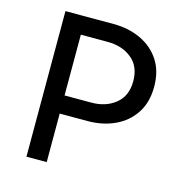

<svg xmlns="http://www.w3.org/2000/svg" viewBox="-103 -785 838 879"><g transform="rotate(15 316.0 -345.0)"><path d="M100 0V-690H328Q399 -690 456.5 -663.5Q514 -637 548 -586Q582 -535 582 -460Q582 -386 548 -334.5Q514 -283 456.5 -256.5Q399 -230 328 -230H196V0ZM196 -316H323Q391 -316 437 -353Q483 -390 483 -460Q483 -530 437.5 -567Q392 -604 323 -604H196Z"/></g></svg>

Font: Radio Canada
Style: Regular
Weight: 400
Designer: Charles Daoud, Etienne Aubert Bonn, Alexandre Saumier Demers, Jacques Le Bailly
Foundry: Radio-Canada
Version: Version 2.104;gftools[0.9.28.dev5+ged2979d]